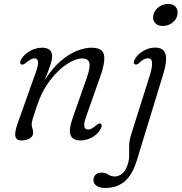

<svg xmlns="http://www.w3.org/2000/svg" viewBox="-20 -705 923 976"><path d="M88.5 -377.5Q76.5 -384 88 -404Q104 -430.5 133.5 -446.5Q163 -462.5 193.5 -462.5Q245 -462.5 245 -419Q245 -401 236.2 -375Q227.5 -349 207.5 -298Q246 -358.5 288.5 -394.8Q331 -431 371.5 -446.8Q412 -462.5 444.5 -462.5Q503 -462.5 509 -424Q515 -385.5 489.5 -315L419 -116Q405.5 -78.5 408.5 -62.5Q411.5 -46.5 427 -46.5Q436 -46.5 445.8 -51.2Q455.5 -56 468.5 -67.5Q483.5 -80.5 491.5 -76.5Q502.5 -70.5 492 -50.5Q477.5 -23.5 448.8 -7.2Q420 9 388.5 9Q309 9 348.5 -102.5L421 -309Q440.5 -364.5 434 -386.2Q427.5 -408 397.5 -408Q365 -408 321.2 -380Q277.5 -352 235.5 -297.8Q193.5 -243.5 167 -165Q151 -117.5 146 -100Q141 -82.5 141 -73Q141 -62 144.8 -52.2Q148.5 -42.5 148.5 -30Q148.5 -12 131.2 -1.5Q114 9 87 9Q63 9 58.2 -12.2Q53.5 -33.5 71 -81.5L161 -334.5Q176 -376 173.5 -392.2Q171 -408.5 154.5 -408.5Q138 -408.5 113 -386.5Q96.5 -373.5 88.5 -377.5ZM807 -573Q781.5 -573 768.2 -588.5Q755 -604 759 -625.5Q763 -650 784.5 -667.5Q806 -685 835 -685Q861 -685 873.5 -669.5Q886 -654 882 -631Q878 -607 856.8 -590Q835.5 -573 807 -573ZM810.5 -330.5 675 112Q653 183.5 613.8 217Q574.5 250.5 515.5 250.5Q485.5 250.5 470.2 239Q455 227.5 455 210Q455 194.5 465.5 183.5Q476 172.5 495.5 172.5Q516 172.5 529.8 182.2Q543.5 192 565 192Q582.5 192 601.8 177.2Q621 162.5 632.5 119.5Q637.5 100 636.8 79Q636 58 636.8 33Q637.5 8 647.5 -24L741 -320Q769 -409 732.5 -409Q712 -409 688 -385.5Q676 -374.5 667 -377.5Q655 -381.5 663.5 -400.5Q674 -424 704.2 -443.5Q734.5 -463 769 -463Q811.5 -463 821.2 -430.2Q831 -397.5 810.5 -330.5Z"/></svg>

Font: Fraunces 9pt Soft Light
Style: Italic
Weight: 300
Italic angle: -16°
Version: Version 1.000;[0bf87f6ff]